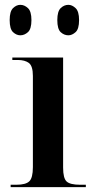

<svg xmlns="http://www.w3.org/2000/svg" viewBox="-20 -774 387 794"><path d="M263 -628Q278 -628 292.5 -641Q307 -654 307 -691Q307 -727 292.5 -740.5Q278 -754 263 -754Q245 -754 231 -740.5Q217 -727 217 -691Q217 -654 231 -641Q245 -628 263 -628ZM64 -628Q81 -628 95.5 -641Q110 -654 110 -691Q110 -727 95.5 -740.5Q81 -754 64 -754Q48 -754 34 -740.5Q20 -727 20 -691Q20 -654 34 -641Q48 -628 64 -628ZM24 0H335V-10H311Q270 -10 255.5 -23.5Q241 -37 241 -81V-536H31V-526H53Q83 -526 99.5 -513.5Q116 -501 116 -460V-83Q116 -38 101 -24Q86 -10 48 -10H24Z"/></svg>

Font: Noto Serif Display Semi
Style: Regular
Weight: 600
Designer: Monotype Design Team
Foundry: Monotype Imaging Inc.
Version: Version 1.900